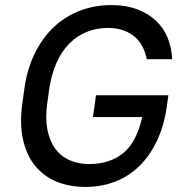

<svg xmlns="http://www.w3.org/2000/svg" viewBox="-20 -728 720 756"><path d="M358 -353H643L637 -310Q626 -232 597.5 -172.5Q569 -113 527.5 -73Q486 -33 432.5 -12.5Q379 8 317 8Q251 8 200 -14Q149 -36 116 -78Q83 -120 70 -181.5Q57 -243 68 -321L76 -379Q87 -457 117 -518Q147 -579 192 -621.5Q237 -664 295 -686Q353 -708 418 -708Q476 -708 520 -691.5Q564 -675 594.5 -646Q625 -617 640.5 -578Q656 -539 658 -495H558Q553 -520 542 -542.5Q531 -565 512.5 -581.5Q494 -598 467 -608Q440 -618 405 -618Q361 -618 323 -603Q285 -588 254.5 -558Q224 -528 203.5 -483Q183 -438 174 -379L166 -321Q158 -263 166.5 -218.5Q175 -174 197 -143.5Q219 -113 253.5 -97.5Q288 -82 330 -82Q412 -82 465 -125Q518 -168 540 -267H346Z"/></svg>

Font: Retni Sans Medium
Style: Italic
Weight: 500
Italic angle: -8°
Designer: Vitaly Kuzmin
Foundry: ParaType Ltd.
Version: Version 1.00;June 10, 2019;FontCreator 11.5.0.2425 64-bit; t